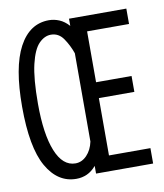

<svg xmlns="http://www.w3.org/2000/svg" viewBox="-75 -694 650 762"><g transform="rotate(-10 250.0 -312.5)"><path d="M172 7Q97 7 53 -70.5Q9 -148 9 -312Q9 -471 52 -551.5Q95 -632 173 -632Q194 -632 214.5 -623.5Q235 -615 253 -595V-624H484V-562H315V-357H458V-293H315V-62H482V0H252V-31Q235 -11 215 -2Q195 7 172 7ZM179 -54Q205 -54 225 -75Q245 -96 252 -129V-485Q240 -519 221 -546.5Q202 -574 171 -574Q145 -574 122.5 -551Q100 -528 86.5 -471Q73 -414 73 -313Q73 -190 100.5 -122Q128 -54 179 -54Z"/></g></svg>

Font: Inconsolata Nerd Font Mono
Style: Regular
Weight: 400
Monospace: yes
Designer: Raph Levien, Cyreal, Brenton Simpson
Foundry: Raph Levien, Cyreal, Google
Version: Version 3.000; ttfautohint (v1.8.3);Nerd Fonts 3.0.2